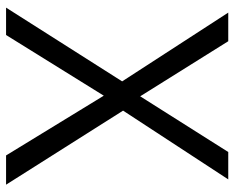

<svg xmlns="http://www.w3.org/2000/svg" viewBox="-88 -666 754 617"><g transform="rotate(90 288.5 -357.0)"><path d="M556 -714H468L289 -431L112 -714H20L241 -373L4 0H92L287 -314L479 0H573L335 -376Z"/></g></svg>

Font: OpenSansMMV
Style: Regular
Weight: 400
Designer: Steve Matteson
Foundry: Ascender Corporation
Version: Version 4.000